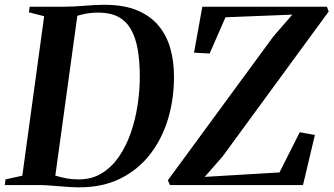

<svg xmlns="http://www.w3.org/2000/svg" viewBox="-36 -771 1390 800"><path d="M87.5 -743H231.5Q276 -743.5 318.2 -747.2Q360.5 -751 400 -751Q480 -751 535.2 -728Q590.5 -705 624.5 -664.2Q658.5 -623.5 673.8 -569Q689 -514.5 689 -452Q689 -357.5 663.8 -274.2Q638.5 -191 588.5 -127Q538.5 -63 465 -26.8Q391.5 9.5 294.5 9.5Q272.5 9.5 250.8 8Q229 6.5 207.8 4.8Q186.5 3 165.5 1.5Q144.5 0 122.5 0H-16L-13 -23.5L57 -39L148 -703.5L84.5 -719.5ZM191.5 -17 163 -46.5Q184.5 -42 203.2 -36.8Q222 -31.5 243.2 -27.5Q264.5 -23.5 292.5 -23.5Q347 -23.5 388.8 -49.5Q430.5 -75.5 460.5 -119.5Q490.5 -163.5 509.5 -219Q528.5 -274.5 537.5 -334.5Q546.5 -394.5 546.5 -451.5Q546.5 -517 537.5 -566.8Q528.5 -616.5 508.5 -650.5Q488.5 -684.5 455.5 -701.5Q422.5 -718.5 374 -718.5Q350.5 -718.5 331 -715.5Q311.5 -712.5 296.5 -708.2Q281.5 -704 271.5 -700.5L289 -725.5ZM672 0 663.5 -20 1103 -619 1182 -710 903.5 -699 837.5 -548 772.5 -551.5 807 -743H1326L1333.5 -723L891 -118.5L817 -34L1128.5 -52.5L1213 -220L1276 -208.5L1226.5 0Z"/></svg>

Font: Merriweather 120pt SemiBold
Style: Italic
Weight: 600
Italic angle: -7.8°
Version: Version 2.101